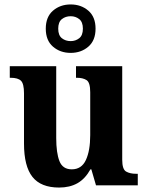

<svg xmlns="http://www.w3.org/2000/svg" viewBox="-20 -834 664 864"><path d="M246 10Q164 10 126 -38Q88 -86 88 -188V-414Q88 -457 74.5 -470.5Q61 -484 28 -484H24V-536H233V-213Q233 -146 247.5 -109Q262 -72 303 -72Q347 -72 366.5 -114Q386 -156 386 -226V-419Q386 -463 369.5 -473.5Q353 -484 326 -484H322V-536H530V-115Q530 -72 547.5 -62Q565 -52 592 -52H600V0H412L391 -72H387Q363 -29 328.5 -9.5Q294 10 246 10ZM298 -596Q251 -596 218.5 -624Q186 -652 186 -705Q186 -758 218.5 -786Q251 -814 298 -814Q345 -814 377.5 -786Q410 -758 410 -705Q410 -652 377.5 -624Q345 -596 298 -596ZM298 -649Q320 -649 336.5 -662Q353 -675 353 -705Q353 -735 336.5 -748Q320 -761 298 -761Q275 -761 258.5 -748Q242 -735 242 -705Q242 -675 258.5 -662Q275 -649 298 -649Z"/></svg>

Font: Noto Serif Sinhala SemiCondensed
Style: Bold
Weight: 700
Width: 4
Designer: Jelle Bosma - Monotype Design Team
Foundry: Monotype Imaging Inc.
Version: Version 2.007; ttfautohint (v1.8.4.7-5d5b)